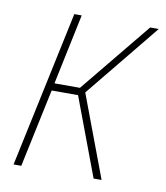

<svg xmlns="http://www.w3.org/2000/svg" viewBox="-66 -583 550 638"><g transform="rotate(10 209.5 -263.5)"><path d="M22 0 134 -527H159L109 -289H195L390 -527H419L215 -277L319 0H292L193 -264H104L48 0Z"/></g></svg>

Font: Noto Sans SemiCondensed Thin
Style: Italic
Weight: 100
Width: 4
Italic angle: -12°
Designer: Monotype Design Team
Foundry: Monotype Imaging Inc.
Version: Version 2.013; ttfautohint (v1.8.4.7-5d5b)